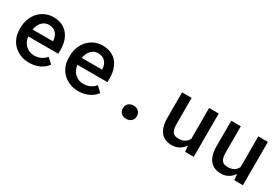

<svg xmlns="http://www.w3.org/2000/svg" viewBox="37 -1279 2927 2029"><g transform="rotate(30 1500.0 -264.0)"><path d="M321.8 9.8Q263.2 9.8 214.8 -9.8Q166.5 -29.3 132.1 -63.5Q97.7 -97.7 78.6 -144.3Q59.6 -190.9 59.6 -245.1V-265.1Q59.6 -328.1 79.8 -378.4Q100.1 -428.7 134 -464.4Q168 -500 213.1 -519Q258.3 -538.1 308.1 -538.1Q365.7 -538.1 409.7 -518.8Q453.6 -499.5 483.2 -464.6Q512.7 -429.7 527.8 -381.8Q543 -334 543 -276.9V-227.5H176.8Q179.7 -196.8 191.9 -170.4Q204.1 -144 223.9 -124.8Q243.7 -105.5 270.3 -94.5Q296.9 -83.5 328.6 -83.5Q373 -83.5 410.4 -101.1Q447.8 -118.7 471.2 -149.4L534.7 -89.8Q522 -70.8 502 -53Q481.9 -35.2 455.1 -21.2Q428.2 -7.3 394.8 1.2Q361.3 9.8 321.8 9.8ZM307.6 -443.8Q283.2 -443.8 262.2 -435.1Q241.2 -426.3 224.6 -409.4Q208 -392.6 196.5 -368.4Q185.1 -344.2 180.2 -313.5H427.7V-322.3Q426.3 -345.7 418.7 -367.4Q411.1 -389.2 396.5 -406.2Q381.8 -423.3 359.6 -433.6Q337.4 -443.8 307.6 -443.8Z M921.9 9.8Q863.3 9.8 814.9 -9.8Q766.6 -29.3 732.2 -63.5Q697.8 -97.7 678.7 -144.3Q659.7 -190.9 659.7 -245.1V-265.1Q659.7 -328.1 679.9 -378.4Q700.2 -428.7 734.1 -464.4Q768.1 -500 813.2 -519Q858.4 -538.1 908.2 -538.1Q965.8 -538.1 1009.8 -518.8Q1053.7 -499.5 1083.3 -464.6Q1112.8 -429.7 1127.9 -381.8Q1143.1 -334 1143.1 -276.9V-227.5H776.9Q779.8 -196.8 792 -170.4Q804.2 -144 824 -124.8Q843.8 -105.5 870.4 -94.5Q897 -83.5 928.7 -83.5Q973.1 -83.5 1010.5 -101.1Q1047.9 -118.7 1071.3 -149.4L1134.8 -89.8Q1122.1 -70.8 1102.1 -53Q1082 -35.2 1055.2 -21.2Q1028.3 -7.3 994.9 1.2Q961.4 9.8 921.9 9.8ZM907.7 -443.8Q883.3 -443.8 862.3 -435.1Q841.3 -426.3 824.7 -409.4Q808.1 -392.6 796.6 -368.4Q785.2 -344.2 780.3 -313.5H1027.8V-322.3Q1026.4 -345.7 1018.8 -367.4Q1011.2 -389.2 996.6 -406.2Q981.9 -423.3 959.7 -433.6Q937.5 -443.8 907.7 -443.8Z M1421.9 -69.8Q1421.9 -86.9 1427.5 -102.1Q1433.1 -117.2 1443.8 -128.2Q1454.6 -139.2 1470.5 -145.5Q1486.3 -151.9 1506.8 -151.9Q1527.3 -151.9 1543.2 -145.5Q1559.1 -139.2 1570.1 -128.2Q1581.1 -117.2 1586.7 -102.1Q1592.3 -86.9 1592.3 -69.8Q1592.3 -52.7 1586.7 -38.3Q1581.1 -23.9 1570.1 -13.2Q1559.1 -2.4 1543.2 3.7Q1527.3 9.8 1506.8 9.8Q1486.3 9.8 1470.5 3.7Q1454.6 -2.4 1443.8 -13.2Q1433.1 -23.9 1427.5 -38.3Q1421.9 -52.7 1421.9 -69.8Z M2214.8 -72.3Q2188 -33.2 2149.7 -11.5Q2111.3 10.3 2064 10.3Q2022.9 10.3 1989 -2.4Q1955.1 -15.1 1930.9 -42.7Q1906.7 -70.3 1893.3 -113Q1879.9 -155.8 1879.9 -215.8V-528.3H1996.6V-214.8Q1996.6 -176.8 2002.2 -151.9Q2007.8 -127 2019.5 -112.3Q2031.2 -97.7 2048.8 -91.6Q2066.4 -85.4 2090.8 -85.4Q2137.7 -85.4 2166.5 -103.8Q2195.3 -122.1 2210 -153.3V-528.3H2327.1V0H2221.7Z M2814.9 -72.3Q2788.1 -33.2 2749.8 -11.5Q2711.4 10.3 2664.1 10.3Q2623 10.3 2589.1 -2.4Q2555.2 -15.1 2531 -42.7Q2506.8 -70.3 2493.4 -113Q2480 -155.8 2480 -215.8V-528.3H2596.7V-214.8Q2596.7 -176.8 2602.3 -151.9Q2607.9 -127 2619.6 -112.3Q2631.3 -97.7 2648.9 -91.6Q2666.5 -85.4 2690.9 -85.4Q2737.8 -85.4 2766.6 -103.8Q2795.4 -122.1 2810.1 -153.3V-528.3H2927.2V0H2821.8Z"/></g></svg>

Font: TypoPRO Roboto Mono
Style: Regular
Weight: 500
Designer: Google
Version: Version 2.000986; 2015; ttfautohint (v1.3)